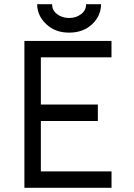

<svg xmlns="http://www.w3.org/2000/svg" viewBox="-20 -895 637 915"><path d="M96.3 0H511.5V-78.3H174.7V-318.5H446.3V-396.7H174.7V-621.7H511.3V-700H96.3ZM157.2 -875Q157.2 -819.8 201.5 -778.8Q244 -739.5 309.3 -739.5Q375.5 -739.5 418.2 -778.8Q461.5 -819 461.5 -875H390.3Q390.3 -845.7 367.1 -828Q342.9 -809.3 309.3 -809.3Q275.8 -809.3 251.6 -828Q228.3 -845.7 228.3 -875Z"/></svg>

Font: Unageo Variable
Style: Regular
Weight: 300
Designer: Richard Sepsi
Foundry: Richard Sepsi
Version: Version 2.200